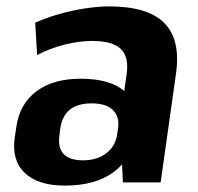

<svg xmlns="http://www.w3.org/2000/svg" viewBox="-20 -570 619 600"><path d="M355 -193 376 -340Q383 -393 357 -417.5Q331 -442 268 -442Q227 -442 181.5 -430.5Q136 -419 96 -398L90 -499Q123 -514 163 -525.5Q203 -537 244.5 -543.5Q286 -550 321 -550Q442 -550 493.5 -498Q545 -446 530 -340L482 0H364ZM183 10Q99 10 57.5 -29.5Q16 -69 26 -140L31 -173Q41 -245 93.5 -284.5Q146 -324 232 -324Q323 -324 368.5 -285.5Q414 -247 404 -176L399 -142Q389 -70 332 -30Q275 10 183 10ZM239 -69Q283 -69 312 -91Q341 -113 346 -150L349 -169Q354 -206 332.5 -226.5Q311 -247 266 -247Q223 -247 198.5 -227.5Q174 -208 168 -167L166 -148Q160 -109 178.5 -89Q197 -69 239 -69Z"/></svg>

Font: Pathway Extreme SemiCondensed
Style: Bold Italic
Weight: 700
Width: 4
Italic angle: -8°
Version: Version 1.001;gftools[0.9.26]